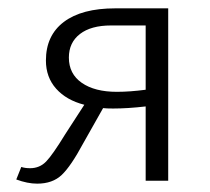

<svg xmlns="http://www.w3.org/2000/svg" viewBox="-20 -433 503 460"><path d="M256 -413H383V0H329V-178Q286 -173 251 -173Q235 -173 227 -174L179 -89Q150 -35 128 -14Q106 7 69 7Q46 7 19 -3L31 -33Q40 -30 52 -30Q75 -30 90.5 -46Q106 -62 136 -111L182 -182Q139 -193 114.5 -220.5Q90 -248 90 -288Q90 -348 133 -380.5Q176 -413 256 -413ZM260 -213Q291 -213 329 -218V-372H246Q198 -372 171.5 -351.5Q145 -331 145 -295Q145 -256 176 -234.5Q207 -213 260 -213Z"/></svg>

Font: EauTestText Semilight
Style: Italic
Weight: 300
Italic angle: -12°
Designer: Christian Thalmann (Catharsis Fonts)
Version: Version 0.001;PS 000.001;hotconv 1.0.88;makeotf.lib2.5.64775